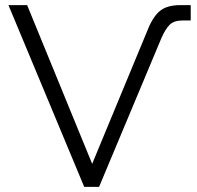

<svg xmlns="http://www.w3.org/2000/svg" viewBox="-20 -730 769 750"><path d="M309 0 13 -710H86L340 -90L553 -604Q574 -660 602 -685Q630 -710 684 -710H725V-650H693Q660 -650 643 -633.5Q626 -617 610 -580L367 0Z"/></svg>

Font: Raleway
Style: Regular
Weight: 400
Designer: Matt McInerney, Pablo Impallari, Rodrigo Fuenzalida
Foundry: Matt McInerney, Pablo Impallari, Rodrigo Fuenzalida
Version: Version 4.101;RELEASE